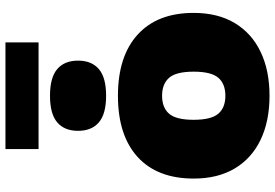

<svg xmlns="http://www.w3.org/2000/svg" viewBox="-176 -846 1033 722"><g transform="rotate(-90 341.0 -485.5)"><path d="M341.5 11Q246 11 176 -22.5Q106 -56 68 -119.8Q30 -183.5 30 -274Q30 -411 111.2 -485Q192.5 -559 341.5 -559Q490 -559 571.5 -484.8Q653 -410.5 653 -274.5Q653 -183.5 614.8 -119.8Q576.5 -56 506.5 -22.5Q436.5 11 341.5 11ZM341.5 -155Q386 -155 409 -181.5Q432 -208 432 -274Q432 -340.5 408.8 -366.8Q385.5 -393 341.5 -393Q297 -393 274 -366.8Q251 -340.5 251 -274.5Q251 -208.5 273.8 -181.8Q296.5 -155 341.5 -155ZM341.5 -603.5Q273 -603.5 241.2 -630.8Q209.5 -658 209.5 -709Q209.5 -760 241.2 -787.2Q273 -814.5 341.5 -814.5Q410 -814.5 441.8 -787.2Q473.5 -760 473.5 -709Q473.5 -658 441.8 -630.8Q410 -603.5 341.5 -603.5ZM141 -857.5V-982H542V-857.5Z"/></g></svg>

Font: Encode Sans Semi Expanded Black
Style: Regular
Weight: 900
Width: 6
Designer: Multiple Designers
Foundry: Impallari Type
Version: Version 3.000; ttfautohint (v1.8.3) -l 8 -r 50 -G 200 -x 14 